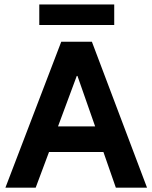

<svg xmlns="http://www.w3.org/2000/svg" viewBox="-20 -868 705 888"><path d="M5 0 263.3 -675H405L660 0H515.8L458.3 -165H206.7L145 0ZM248.3 -283.3H420L338.3 -516.7H335ZM161.7 -752.5V-847.5H508.3V-752.5Z"/></svg>

Font: Funnel Sans
Style: Bold
Weight: 700
Designer: NORD ID, Kristian Moeller
Foundry: Dicotype
Version: Version 1.000